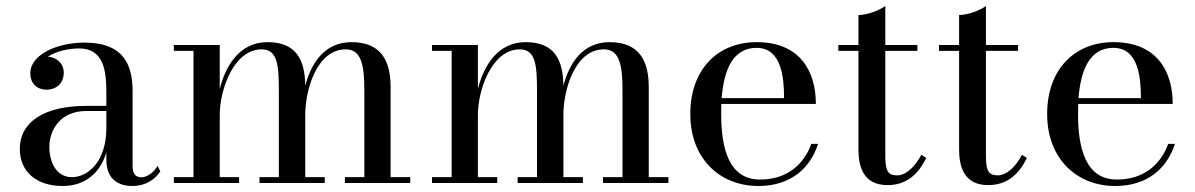

<svg xmlns="http://www.w3.org/2000/svg" viewBox="-20 -610 3982 640"><path d="M267.5 -257C125.5 -257 46 -202.5 46 -113.5C46 -37.5 102 10 188.5 10C263.5 10 313.5 -33 334.5 -101.5V-77.5C334.5 -12.5 374.5 10 421.5 10C465 10 497 -11.5 514.5 -39L505 -57C493.5 -35 469 -19 452 -19C427 -19 422 -36.5 422 -58.5V-304.5C422 -385.5 399 -468 261.5 -468C170.5 -468 81 -428 81 -366C81 -330 105 -311 135.5 -311C163 -311 192.5 -328 192.5 -368C192.5 -400.5 166.5 -419.5 139.5 -421C167.5 -439.5 209 -448.5 244 -448.5C324 -448.5 334.5 -376.5 334.5 -304.5V-257ZM219.5 -19.5C167 -19.5 144.5 -70.5 144.5 -120.5C144.5 -175 179.5 -240 267.5 -240H334.5V-183C334.5 -73.5 275 -19.5 219.5 -19.5Z M559.5 -19.5V0H777V-19.5H712.5V-228C712.5 -308 757.5 -445.5 852.5 -445.5C905 -445.5 909.5 -392 909.5 -308V-19.5H845V0H1062.5V-19.5H997.5V-228C997.5 -308 1035 -445.5 1132.5 -445.5C1185 -445.5 1194.5 -392 1194.5 -308V-19.5H1129.5V0H1347.5V-19.5H1282V-319.5C1282 -406.5 1251 -469.5 1151.5 -469.5C1061 -469.5 1016.5 -398 997.5 -324C996.5 -409 969 -469.5 871.5 -469.5C778.5 -469.5 731.5 -390.5 712.5 -313V-460H559.5V-440.5H625V-19.5Z M1420 -19.5V0H1637.5V-19.5H1573V-228C1573 -308 1618 -445.5 1713 -445.5C1765.5 -445.5 1770 -392 1770 -308V-19.5H1705.5V0H1923V-19.5H1858V-228C1858 -308 1895.5 -445.5 1993 -445.5C2045.5 -445.5 2055 -392 2055 -308V-19.5H1990V0H2208V-19.5H2142.5V-319.5C2142.5 -406.5 2111.5 -469.5 2012 -469.5C1921.5 -469.5 1877 -398 1858 -324C1857 -409 1829.5 -469.5 1732 -469.5C1639 -469.5 1592 -390.5 1573 -313V-460H1420V-440.5H1485.5V-19.5Z M2707 -130.5H2684.5C2659.5 -61.5 2603 -11.5 2513.5 -11.5C2409.5 -11.5 2384 -115.5 2384 -230C2384 -241.5 2384 -252.5 2384.5 -263.5H2699.5C2699.5 -372.5 2647 -469.5 2502 -469.5C2373.5 -469.5 2281 -380 2281 -230C2281 -80 2380.5 10 2508 10C2616.5 10 2681 -50 2707 -130.5ZM2502 -450.5C2586 -450.5 2593.5 -349.5 2593.5 -283H2385.5C2393 -375 2421.5 -450.5 2502 -450.5Z M3067.5 -83.5 3051 -94C3033 -58.5 3002 -25.5 2970.5 -25.5C2942 -25.5 2931 -38 2931 -88V-440.5H3038V-460H2931V-590C2911 -575.5 2871.5 -560 2841.5 -560V-460H2774.5V-440.5H2841.5V-111.5C2841.5 -56.5 2856.5 7 2938.5 7C3002 7 3041 -29.5 3067.5 -83.5Z M3403 -83.5 3386.5 -94C3368.5 -58.5 3337.5 -25.5 3306 -25.5C3277.5 -25.5 3266.5 -38 3266.5 -88V-440.5H3373.5V-460H3266.5V-590C3246.5 -575.5 3207 -560 3177 -560V-460H3110V-440.5H3177V-111.5C3177 -56.5 3192 7 3274 7C3337.5 7 3376.5 -29.5 3403 -83.5Z M3896.5 -130.5H3874C3849 -61.5 3792.5 -11.5 3703 -11.5C3599 -11.5 3573.5 -115.5 3573.5 -230C3573.5 -241.5 3573.5 -252.5 3574 -263.5H3889C3889 -372.5 3836.5 -469.5 3691.5 -469.5C3563 -469.5 3470.5 -380 3470.5 -230C3470.5 -80 3570 10 3697.5 10C3806 10 3870.5 -50 3896.5 -130.5ZM3691.5 -450.5C3775.5 -450.5 3783 -349.5 3783 -283H3575C3582.5 -375 3611 -450.5 3691.5 -450.5Z"/></svg>

Font: Bodoni* 11
Style: Regular
Weight: 400
Version: Version 2.3